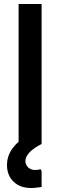

<svg xmlns="http://www.w3.org/2000/svg" viewBox="-20 -720 302 960"><path d="M73 0V-700H188V0ZM135 220Q81 220 48 188.5Q15 157 15 106Q15 60 42 22.5Q69 -15 122 -47L188 0Q150 19 128.5 41Q107 63 107 85Q107 103 120.5 116.5Q134 130 156 130Q169 130 183 126L188 137V215Q173 217 160.5 218.5Q148 220 135 220Z"/></svg>

Font: Fustat
Style: Bold
Weight: 700
Designer: Mohamed Gaber, Khaled Hosny, Laura Garcia Mut
Foundry: Kief Type Foundry, Alif Type Foundry, Hard Type Foundry
Version: Version 1.007